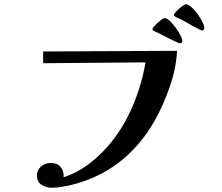

<svg xmlns="http://www.w3.org/2000/svg" viewBox="-20 -864 1040 899"><path d="M809 -626Q805 -544 774.5 -456.5Q744 -369 703 -297Q636 -179 535 -102Q434 -25 301 5Q282 9 262 12Q242 15 222 15Q197 15 175 1.5Q153 -12 153 -41Q153 -68 172 -84.5Q191 -101 218 -101Q248 -101 264 -82Q280 -63 278 -34Q344 -56 400.5 -99.5Q457 -143 502 -199.5Q547 -256 577 -316Q606 -371 629 -441Q652 -511 661 -572L182 -568V-623ZM834 -671Q834 -668 830.5 -664.5Q827 -661 824 -661Q819 -661 803 -668.5Q787 -676 767 -686Q747 -696 730 -705Q713 -714 705 -717Q701 -719 697.5 -721Q694 -723 694 -727Q694 -733 706 -745.5Q718 -758 731.5 -768.5Q745 -779 751 -779Q761 -779 775 -766Q789 -753 802.5 -734.5Q816 -716 825 -698.5Q834 -681 834 -671ZM937 -732Q937 -729 933.5 -725Q930 -721 927 -721Q923 -721 910.5 -727.5Q898 -734 882.5 -742.5Q867 -751 853.5 -759Q840 -767 834 -770Q831 -772 821 -776Q811 -780 802.5 -785Q794 -790 794 -793Q794 -799 805.5 -811Q817 -823 831 -833.5Q845 -844 850 -844Q861 -844 876 -831Q891 -818 905 -798.5Q919 -779 928 -761Q937 -743 937 -732Z"/></svg>

Font: Kaisei Decol
Style: Bold
Weight: 700
Designer: Font-Kai, 金井和夫
Foundry: KAZUO KANAI
Version: Version 5.003